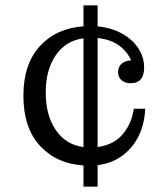

<svg xmlns="http://www.w3.org/2000/svg" viewBox="-20 -702 606 722"><path d="M294 0V-80Q193 -86 130.5 -153.5Q68 -221 68 -342Q68 -461 130 -528.5Q192 -596 294 -603V-682H347V-603Q402 -597 441 -574.5Q480 -552 501 -519Q522 -486 522 -448Q522 -389 471 -389Q450 -389 437 -400.5Q424 -412 424 -430Q424 -451 437.5 -462.5Q451 -474 473 -475Q459 -508 427.5 -531Q396 -554 347 -559V-149Q410 -158 443 -199Q476 -240 483 -293H526Q524 -239 503 -194Q482 -149 442.5 -118.5Q403 -88 347 -81V0ZM152 -354Q152 -267 190.5 -212Q229 -157 294 -149V-558Q227 -549 189.5 -494Q152 -439 152 -354Z"/></svg>

Font: Montagu Slab 144pt
Style: Regular
Weight: 400
Designer: Florian Karsten
Foundry: Florian Karsten
Version: Version 1.000; ttfautohint (v1.8.3)